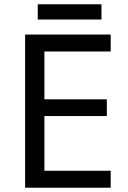

<svg xmlns="http://www.w3.org/2000/svg" viewBox="-20 -875 596 895"><path d="M496 0H97V-714H496V-635H187V-412H478V-334H187V-79H496ZM453 -855V-784H156V-855Z"/></svg>

Font: Noto Sans Thaana
Style: Regular
Weight: 400
Designer: Monotype Design Team
Foundry: Monotype Imaging Inc.
Version: Version 2.001